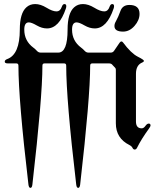

<svg xmlns="http://www.w3.org/2000/svg" viewBox="-20 -727 769 946"><path d="M3.4 0ZM543.9 -598.6Q543.9 -609.9 550.3 -620.6Q563 -643.6 573.5 -673.1Q584 -702.6 617.7 -702.6Q667.5 -702.6 667.5 -658.7Q667.5 -627.4 642.8 -599.4Q618.2 -571.3 586.4 -571.3Q543.9 -571.3 543.9 -598.6ZM15.6 -436Q77.6 -458.5 77.6 -581.1Q77.6 -662.1 109.9 -690.9Q127.4 -707 153.6 -707Q179.7 -707 209.2 -689Q238.8 -670.9 257.8 -670.9Q276.9 -670.9 284.2 -692.9Q289.1 -707 297.4 -707Q306.6 -707 306.6 -696.8Q306.6 -691.4 304.7 -685.5Q271.5 -586.9 211.4 -586.9Q186.5 -586.9 160.9 -601.8Q135.3 -616.7 122.1 -616.7Q99.6 -616.7 99.6 -581.1Q99.6 -525.4 144.5 -492.2Q153.8 -485.4 161.1 -477.1Q169.4 -467.8 180.2 -467.8H267.1Q313 -467.8 313 -581.1Q313 -662.1 345.2 -690.9Q362.8 -707 388.9 -707Q415 -707 444.6 -689Q474.1 -670.9 493.2 -670.9Q512.2 -670.9 519.5 -692.9Q524.4 -707 532.7 -707Q542 -707 542 -696.8Q542 -691.4 540 -685.5Q506.8 -586.9 446.8 -586.9Q421.9 -586.9 396.2 -601.8Q370.6 -616.7 357.4 -616.7Q335 -616.7 335 -581.1Q335 -525.4 379.9 -492.2Q389.2 -485.4 396.5 -477.1Q404.8 -467.8 415.5 -467.8H525.4Q536.1 -467.8 542 -476.6L569.3 -516.6Q573.7 -522.9 578.1 -522.9Q582.5 -522.9 586.4 -517.6Q625.5 -464.8 658.7 -447.8Q689 -432.6 689 -427.5Q689 -422.4 681.6 -419.4Q649.9 -406.7 649.9 -363.3V-128.4Q649.9 -94.7 678.2 -94.7Q688 -94.7 696.3 -106.4Q704.6 -118.2 712.9 -118.2Q721.7 -118.2 721.7 -108.4Q721.7 -104 713.9 -93.3Q676.3 -41.5 655.3 1Q650.9 9.8 643.8 9.8Q636.7 9.8 632.8 1.5Q628.9 -6.8 617.2 -12.7Q550.8 -45.9 550.8 -119.6V-383.3Q550.8 -390.1 546.9 -393.6Q539.1 -400.9 535.2 -405.8Q529.3 -414.6 517.6 -414.6H434.6Q424.3 -414.6 424.3 -403.8Q424.3 -248.5 375 182.1Q373 198.7 365.2 198.7Q357.4 198.7 355.5 182.1Q306.2 -236.8 306.2 -403.8Q306.2 -414.6 295.9 -414.6H199.2Q189 -414.6 189 -403.8Q189 -248.5 139.6 182.1Q137.7 198.7 129.9 198.7Q122.1 198.7 120.1 182.1Q70.8 -236.8 70.8 -403.8Q70.8 -414.6 60.5 -414.6H19Q3.4 -414.6 3.4 -423.1Q3.4 -431.6 15.6 -436Z"/></svg>

Font: UnifrakturMaguntia21
Style: Book
Weight: 400
Designer: j. 'mach' wust, Gerrit Ansmann, Georg Duffner, based on a font by Peter Wiegel, original typeface by Carl Albert Fahrenw
Version: Version 2017-03-19